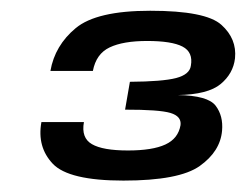

<svg xmlns="http://www.w3.org/2000/svg" viewBox="-20 -701 449 350"><path d="M205 -371.8Q306.7 -371.8 344.1 -398.4Q381.5 -425 384.8 -462.7Q387.2 -489.7 373.1 -508.3Q358.9 -526.9 304 -527.7Q359.2 -528.7 382.2 -547.8Q405.2 -566.9 408.4 -594.7Q412 -630.3 383.5 -655.8Q355.1 -681.4 253.8 -681.4Q156.2 -681.4 118.1 -649.8Q80 -618.2 71.9 -571.7H149.3Q155.3 -603 179.9 -614.6Q204.4 -626.3 248.2 -626.3Q293.1 -626.3 312.7 -616.1Q332.4 -605.9 327.9 -581.1Q325.7 -565.2 300.9 -558.7Q276.1 -552.3 216.8 -551.9L208 -501.1Q270.3 -501.2 290.7 -495.1Q311.1 -489 309.1 -472.9Q304.9 -448.4 281.5 -437.6Q258 -426.7 213.2 -426.7Q167.4 -426.7 147.6 -438.2Q127.7 -449.6 133 -478.5H55.5Q47.2 -433.2 76.2 -402.5Q105.3 -371.8 205 -371.8Z"/></svg>

Font: Anybody Thin
Style: Italic
Weight: 100
Italic angle: -10°
Designer: Tyler Finck
Foundry: Etcetera Type Company
Version: Version 1.114;gftools[0.9.25]